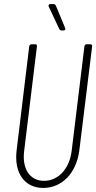

<svg xmlns="http://www.w3.org/2000/svg" viewBox="-20 -918 474 946"><path d="M301 -780 255 -891C252 -895 249 -898 244 -898H229C221 -898 217 -893 220 -886L272 -775C274 -771 278 -768 282 -768H293C301 -768 304 -773 301 -780ZM193 8C286 8 357 -66 371 -178L434 -690C435 -696 431 -700 425 -700H407C401 -700 397 -696 396 -690L333 -174C322 -86 267 -27 197 -27C127 -27 88 -86 99 -174L162 -690C163 -696 160 -700 154 -700H135C130 -700 125 -696 124 -690L62 -178C48 -66 101 8 193 8Z"/></svg>

Font: Barlow Condensed ExtraLight
Style: Italic
Weight: 275
Width: 3
Italic angle: -7°
Designer: Jeremy Tribby
Foundry: Tribby Type
Version: Version 1.422;hotconv 1.0.109;makeotfexe 2.5.65596